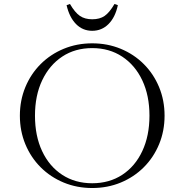

<svg xmlns="http://www.w3.org/2000/svg" viewBox="-20 -932 928 966"><path d="M80 -350Q80 -427 107.5 -493.5Q135 -560 184.5 -609.5Q234 -659 300.5 -686.5Q367 -714 444 -714Q521 -714 587.5 -686.5Q654 -659 703.5 -609.5Q753 -560 780.5 -493.5Q808 -427 808 -350Q808 -273 780.5 -206.5Q753 -140 703.5 -90.5Q654 -41 587.5 -13.5Q521 14 444 14Q367 14 300.5 -13.5Q234 -41 184.5 -90.5Q135 -140 107.5 -206.5Q80 -273 80 -350ZM156 -350Q156 -248 192 -171.5Q228 -95 293 -52.5Q358 -10 444 -10Q530 -10 595 -52.5Q660 -95 696 -172Q732 -249 732 -350Q732 -451 696 -527.5Q660 -604 595 -647Q530 -690 444 -690Q358 -690 293.5 -647.5Q229 -605 192.5 -528.5Q156 -452 156 -350ZM444 -777Q396 -777 362.5 -811Q329 -845 315 -906L332 -912Q357 -869 382 -852Q407 -835 444 -835Q482 -835 506.5 -852Q531 -869 556 -912L573 -906Q560 -845 526 -811Q492 -777 444 -777Z"/></svg>

Font: Aboreto
Style: Regular
Weight: 400
Designer: Dominik Jáger
Foundry: Dominik Jáger
Version: Version 1.001; ttfautohint (v1.8.4.7-5d5b)